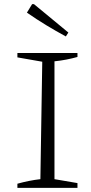

<svg xmlns="http://www.w3.org/2000/svg" viewBox="-20 -907 439 927"><path d="M64 0V-20Q93 -28 120.5 -33.5Q148 -39 175 -42L184 -609L64 -630V-651H354V-632Q329 -625 301 -619.5Q273 -614 243 -611V-42L354 -23V0ZM298 -731Q250 -757 203 -785.5Q156 -814 110 -846L135 -887H144L310 -750Z"/></svg>

Font: Piazzolla Thin ExtraLight
Style: Regular
Weight: 250
Version: Version 2.005